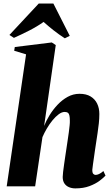

<svg xmlns="http://www.w3.org/2000/svg" viewBox="-20 -1058 631 1090"><path d="M407.5 11.5Q388 11.5 371.5 4.5Q355 -2.5 345.5 -16.8Q336 -31 336 -53.5Q336 -63 338.2 -81.8Q340.5 -100.5 343.8 -124.2Q347 -148 350.8 -172.5Q354.5 -197 357.5 -217Q361 -241 364.5 -264Q368 -287 370.8 -307.8Q373.5 -328.5 375.2 -345.5Q377 -362.5 376.5 -373.5Q376.5 -390.5 374.2 -401.5Q372 -412.5 365.5 -417.5Q359 -422.5 347 -422.5Q331 -422.5 313.2 -409.2Q295.5 -396 278 -374.8Q260.5 -353.5 245.8 -328.2Q231 -303 221 -279.5L179.5 0H18L128 -749.5L60.5 -770L64 -791L274 -817L296.5 -802L230.5 -343Q242 -372.5 261.5 -404.2Q281 -436 307 -463.5Q333 -491 364.2 -508.2Q395.5 -525.5 431.5 -525.5Q469.5 -525.5 494.2 -510.5Q519 -495.5 531.5 -469.8Q544 -444 544 -411Q544 -384.5 541 -357Q538 -329.5 533.8 -301.8Q529.5 -274 525.5 -247Q522.5 -228.5 519.5 -207.2Q516.5 -186 513.5 -164.8Q510.5 -143.5 507.8 -125Q505 -106.5 504 -94Q504 -76 510 -70.5Q516 -65 522.5 -65Q531 -65 542.2 -70Q553.5 -75 567 -87L579 -61Q567.5 -48.5 545 -31.5Q522.5 -14.5 488.2 -1.5Q454 11.5 407.5 11.5ZM33.5 -859.5 200 -1038H283L376 -854.5L348 -840.5Q314.5 -862 283.8 -886.2Q253 -910.5 227.5 -933.5Q190 -907 145.2 -884.2Q100.5 -861.5 59 -843Z"/></svg>

Font: Merriweather 120pt Black
Style: Italic
Weight: 900
Italic angle: -7.8°
Version: Version 2.101